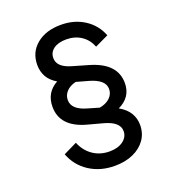

<svg xmlns="http://www.w3.org/2000/svg" viewBox="-143 -865 908 1013"><g transform="rotate(-20 311.0 -358.5)"><path d="M329 40Q248 40 187 0.5Q126 -39 100 -108L176 -145Q196 -96 236 -68.5Q276 -41 329 -41Q376 -41 405 -62.5Q434 -84 434 -117Q434 -168 352 -191L263 -215Q125 -253 125 -365Q125 -445 194 -483Q158 -504 141.5 -533.5Q125 -563 125 -600Q125 -671 177 -714Q229 -757 314 -757Q389 -757 445.5 -720.5Q502 -684 526 -621L450 -585Q433 -628 397.5 -651.5Q362 -675 314 -675Q269 -675 243 -656Q217 -637 217 -605Q217 -554 294 -532L387 -505Q527 -463 527 -353Q527 -274 451 -238Q490 -216 508.5 -185.5Q527 -155 527 -118Q527 -71 502 -35.5Q477 0 432.5 20Q388 40 329 40ZM358 -276Q394 -282 416 -302.5Q438 -323 438 -352Q438 -404 353 -428L285 -447Q251 -439 232 -418.5Q213 -398 213 -371Q213 -318 293 -295Z"/></g></svg>

Font: Plus Jakarta Text
Style: Regular
Weight: 400
Designer: Gumpita Rahayu
Foundry: Tokotype Studio
Version: Version 1.000